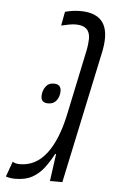

<svg xmlns="http://www.w3.org/2000/svg" viewBox="-62 -675 440 714"><g transform="rotate(5 158.0 -318.5)"><path d="M22.5 2.9Q12.2 2.9 4.4 1.7Q-3.4 0.5 -13.2 -2.4L7.3 -59.6Q17.1 -52.7 34.2 -52.7Q93.3 -52.7 133.1 -104Q172.9 -155.3 193.4 -251.5L244.1 -492.2Q247.1 -505.9 248.5 -519Q250 -532.2 250 -539.6Q250 -588.4 196.8 -588.4Q185.1 -588.4 171.9 -585.9Q158.7 -583.5 142.6 -579.6L152.3 -631.8Q181.6 -639.6 209 -639.6Q309.1 -639.6 309.1 -546.9Q309.1 -522 302.2 -490.7L197.8 0H151.4L165.5 -102.1H162.1Q147.5 -74.2 129.6 -50.3Q111.8 -26.4 86.2 -11.7Q60.5 2.9 22.5 2.9ZM119.6 -287.1Q92.8 -287.1 92.8 -311.5Q92.8 -331.1 103.5 -346.7Q114.3 -362.3 134.3 -362.3Q161.6 -362.3 161.6 -336.4Q161.6 -316.4 150.9 -301.8Q140.1 -287.1 119.6 -287.1Z"/></g></svg>

Font: Open Sans Condensed Light
Style: Italic
Weight: 300
Width: 3
Italic angle: -12°
Designer: Monotype Design Team
Foundry: Monotype Imaging Inc.
Version: Version 3.000; ttfautohint (v1.8.4)